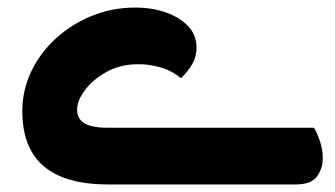

<svg xmlns="http://www.w3.org/2000/svg" viewBox="-20 -488 886 508"><path d="M266 0Q189 0 138.5 -22Q88 -44 63.5 -87Q39 -130 39 -194Q39 -249 62.5 -298.5Q86 -348 127.5 -386Q169 -424 223 -446Q277 -468 338 -468Q382 -468 419 -455Q456 -442 478 -418.5Q500 -395 500 -362Q500 -338 489 -319Q478 -300 459 -281Q432 -303 400 -311Q368 -319 344 -318Q299 -318 262.5 -298Q226 -278 205 -250Q184 -222 184 -198Q184 -181 193 -170.5Q202 -160 220 -155Q238 -150 263 -150H811Q820 -134 827 -113Q834 -92 834 -69Q834 -43 819 -21.5Q804 0 762 0Z"/></svg>

Font: Baloo Bhaijaan 2
Style: Bold
Weight: 700
Designer: Sanskriti Dholi, Noopur Datye and Ek Type
Foundry: Ek Type
Version: Version 1.701